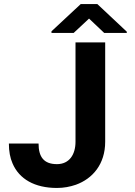

<svg xmlns="http://www.w3.org/2000/svg" viewBox="-20 -921 668 951"><path d="M24 -210C24 -172 30 -139 42 -112C75 -34 152 10 262 10C296 10 327 4 356 -6C439 -36 501 -108 501 -219V-711H354V-219C354 -155 323 -108 262 -108C197 -108 171 -144 171 -210ZM235 -758H345L421 -829L496 -758H608V-764L462 -901H380L235 -766Z"/></svg>

Font: Asimov Pro
Style: Bd
Weight: 700
Designer: Google
Version: Version 2.000980; 2014